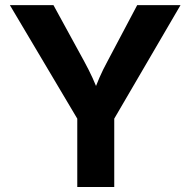

<svg xmlns="http://www.w3.org/2000/svg" viewBox="-20 -748 762 768"><path d="M289.1 0V-273.4L19.5 -727.5H193.8L316.9 -502.4Q335 -469.2 350.1 -436.5Q365.2 -403.8 380.9 -360.8H348.1Q363.3 -404.3 377.7 -437.3Q392.1 -470.2 409.7 -502.4L528.8 -727.5H702.1L437 -273.4V0Z"/></svg>

Font: Inter 18pt
Style: Bold
Weight: 700
Designer: Rasmus Andersson
Foundry: rsms
Version: Version 4.001;git-66647c0bb